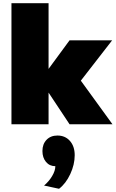

<svg xmlns="http://www.w3.org/2000/svg" viewBox="-20 -770 717 1190"><path d="M51 -750H281V-343L411 -520H675L481 -270L677 0H411L281 -196V0H51ZM323 260Q287 260 265 233.5Q243 207 243 166Q243 123 268.5 96.5Q294 70 336 70Q384 70 413.5 103.5Q443 137 443 192Q443 250 415.5 309Q388 368 346 400L253 380Q283 355 303 321.5Q323 288 323 260Z"/></svg>

Font: Metropolitano Black
Style: Regular
Weight: 900
Designer: Fonts by Alex Slobzheninov & Chris M. Simpson / Changes by Cristiano Sobral
Foundry: Fonts by Alex Slobzheninov & Chris M. Simpson / Changes by Cristiano Sobral
Version: Version 1.00;August 30, 2020;FontCreator 13.0.0.2681 64-bit